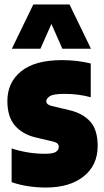

<svg xmlns="http://www.w3.org/2000/svg" viewBox="-20 -828 466 859"><path d="M186 11Q145 11 106.5 5.2Q68 -0.5 32 -13V-164Q64.5 -153 102.8 -146.5Q141 -140 182 -140Q218 -140 230.5 -148.8Q243 -157.5 243 -171Q243 -188.5 220 -194L140 -213Q81.5 -226.5 47.2 -265.8Q13 -305 13 -376Q13 -459.5 74.8 -509.2Q136.5 -559 257 -559Q294 -559 326.2 -555Q358.5 -551 386 -544V-393Q358.5 -400.5 329.8 -404.2Q301 -408 268 -408Q218.5 -408 202.8 -397.5Q187 -387 187 -375Q187 -360 211 -354L291 -335Q350.5 -321 383.8 -284Q417 -247 417 -175Q417 -89 354.5 -39Q292 11 186 11ZM33 -610 129 -808H291L387 -610H259L210 -721L161 -610Z"/></svg>

Font: Encode Sans Condensed Black
Style: Regular
Weight: 900
Width: 3
Designer: Multiple Designers
Foundry: Impallari Type
Version: Version 3.000; ttfautohint (v1.8.3) -l 8 -r 50 -G 200 -x 14 